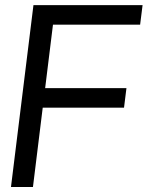

<svg xmlns="http://www.w3.org/2000/svg" viewBox="-20 -748 590 768"><path d="M23.9 0H111.8L150.9 -317.4H476.1L485.8 -395.5H160.6L191.9 -649.4H540.5L550.3 -727.5H113.8Z"/></svg>

Font: Guggenheim Sans Display
Style: Italic
Weight: 400
Italic angle: -7°
Designer: Modified by Tom Baber under direction of Pentagram Design 2023
Foundry: rsms
Version: Version 1.001;Glyphs 3.1.2 (3151)